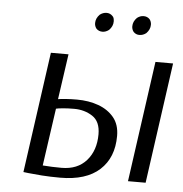

<svg xmlns="http://www.w3.org/2000/svg" viewBox="-51 -733 755 792"><g transform="rotate(5 327.0 -337.0)"><path d="M580 0H507L577 -500H650ZM190 -312Q202 -314 222.5 -315.5Q243 -317 268 -317Q317 -317 357 -302.5Q397 -288 421.5 -258.5Q446 -229 446 -182Q446 -92 390 -41Q334 10 227 10Q186 10 151 7.5Q116 5 95 2.5Q74 0 74 0L144 -500H217ZM260 -278Q233 -278 212.5 -276Q192 -274 185 -272L151 -34Q189 -31 229 -31Q295 -31 332 -73Q369 -115 369 -182Q369 -235 336 -256.5Q303 -278 260 -278ZM485 -674Q498 -684 512 -684Q527 -684 537 -674Q545 -664 545 -651Q545 -631 529 -615Q516 -605 501 -605Q487 -605 477 -615Q469 -625 469 -638Q469 -658 485 -674ZM331 -674Q344 -684 359 -684Q373 -684 383 -674Q388 -670 389.5 -663.5Q391 -657 391 -651Q391 -631 375 -615Q362 -605 348 -605Q333 -605 323 -615Q315 -625 315 -638Q315 -658 331 -674Z"/></g></svg>

Font: Arsenal SC
Style: Italic
Weight: 400
Italic angle: -9.10001°
Designer: Andrij Shevchenko
Foundry: Stairsfor
Version: Version 2.001; ttfautohint (v1.8.4.7-5d5b)